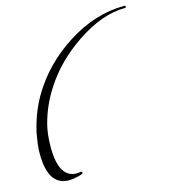

<svg xmlns="http://www.w3.org/2000/svg" viewBox="-104 -713 765 859"><g transform="rotate(-15 278.0 -283.0)"><path d="M111 62Q14 62 14 -87Q14 -111 17 -133.5Q20 -156 24 -178Q44 -270 88 -344Q160 -465 285 -545Q414 -628 551 -628Q556 -628 556 -623Q556 -618 551 -618Q444 -618 323 -536Q214 -462 150 -362Q103 -291 81 -208Q69 -163 69 -102Q69 41 152 41Q158 41 162 40Q165 39 167.5 39Q170 39 171 39Q177 39 177 44Q177 51 148 57Q137 59 127.5 60.5Q118 62 111 62Z"/></g></svg>

Font: Ruthie
Style: Regular
Weight: 400
Designer: Robert E. Leuschke
Foundry: Robert E. Leuschke
Version: Version 1.012